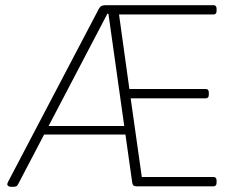

<svg xmlns="http://www.w3.org/2000/svg" viewBox="-20 -720 905 742"><path d="M23 2Q16 2 12 -1Q8 -4 8 -8Q8 -10 9 -12Q10 -14 11 -17L361 -684Q364 -690 367.5 -693.5Q371 -697 376.5 -698.5Q382 -700 390 -700H805Q817 -700 817 -686V-678Q817 -664 805 -664H440L480 -376H775Q787 -376 787 -362V-354Q787 -340 775 -340H485L528 -36H805Q817 -36 817 -22V-14Q817 0 805 0H507Q499 0 495.5 -3.5Q492 -7 491 -14L399 -667H395L51 -10Q47 -2 43 0Q39 2 28 2ZM136 -200V-233H491V-200Z"/></svg>

Font: Asap Thin
Style: Regular
Weight: 250
Designer: Pablo Cosgaya
Foundry: Omnibus-Type
Version: Version 3.001